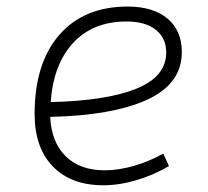

<svg xmlns="http://www.w3.org/2000/svg" viewBox="-20 -547 626 577"><path d="M294.9 -35.2Q335.4 -35.2 381.6 -48.3Q427.7 -61.5 470.7 -85.4L487.8 -47.9Q441.9 -21 390.1 -5.6Q338.4 9.8 290.5 9.8Q193.4 9.8 138.7 -46.9Q84 -103.5 84 -204.6Q84 -356.4 158 -441.9Q231.9 -527.3 363.8 -527.3Q440.4 -527.3 483.4 -491.2Q526.4 -455.1 526.4 -390.6Q526.4 -294.9 422.1 -247.3Q317.9 -199.7 130.9 -195.8Q134.3 -120.1 177.2 -77.6Q220.2 -35.2 294.9 -35.2ZM132.3 -240.2Q300.3 -244.1 389.9 -280.5Q479.5 -316.9 479.5 -389.2Q479.5 -432.6 448.2 -457.5Q417 -482.4 359.9 -482.4Q259.8 -482.4 200.2 -418.5Q140.6 -354.5 132.3 -240.2Z"/></svg>

Font: Cascadia Mono ExtraLight
Style: Italic
Weight: 200
Italic angle: -10°
Monospace: yes
Designer: Aaron Bell
Foundry: Saja Typeworks
Version: Version 2404.023; ttfautohint (v1.8.4)